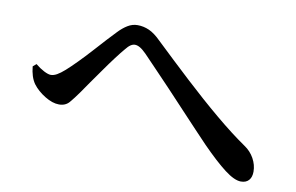

<svg xmlns="http://www.w3.org/2000/svg" viewBox="-60 -705 1121 728"><g transform="rotate(10 500.0 -341.0)"><path d="M904 -83Q879 -83 841 -112Q803 -141 748 -197Q730 -216 701.5 -246Q673 -276 640 -311.5Q607 -347 573.5 -382.5Q540 -418 511 -448Q482 -478 463 -498Q449 -512 438.5 -518Q428 -524 419 -524Q411 -524 402.5 -518.5Q394 -513 383 -499Q371 -485 352.5 -460.5Q334 -436 314 -407.5Q294 -379 275.5 -353Q257 -327 245 -309Q228 -285 213.5 -268Q199 -251 174 -251Q149 -251 119.5 -269Q90 -287 72 -311Q63 -324 58 -340Q53 -356 51 -376L64 -387Q81 -373 97.5 -364.5Q114 -356 124 -356Q135 -356 147.5 -363Q160 -370 177 -385Q195 -401 218.5 -425Q242 -449 266 -475.5Q290 -502 310.5 -524.5Q331 -547 343 -559Q360 -577 378 -588Q396 -599 416 -599Q439 -599 460.5 -589.5Q482 -580 506 -556Q573 -492 641.5 -428.5Q710 -365 775 -310.5Q840 -256 894 -219Q918 -203 931.5 -178.5Q945 -154 945 -128Q945 -107 934.5 -95Q924 -83 904 -83Z"/></g></svg>

Font: Noto Serif SC ExtraLight SemiBold
Style: Regular
Weight: 600
Version: Version 2.002-H1;hotconv 1.1.0;makeotfexe 2.6.0